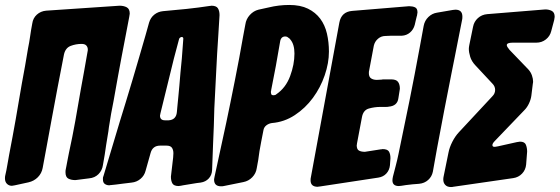

<svg xmlns="http://www.w3.org/2000/svg" viewBox="-55 -758 2256 774"><path d="M466 -690Q460 -658 451.5 -614Q443 -570 435 -528Q427 -486 421 -452.5Q415 -419 413 -408Q408 -379 403 -352Q398 -325 393 -300Q391 -286 388.5 -272.5Q386 -259 384 -245L382 -229Q380 -215 377.5 -201.5Q375 -188 373 -174Q370 -154 367 -133.5Q364 -113 360 -93Q357 -71 342 -56Q327 -41 304 -39L249 -32Q232 -32 220.5 -38Q209 -44 209 -64Q209 -71 210 -75Q212 -83 212 -85Q215 -100 217.5 -114Q220 -128 223 -142Q237 -206 248.5 -270Q260 -334 271 -399Q277 -431 284 -470.5Q291 -510 298 -550Q299 -553 299 -558Q299 -568 293 -574.5Q287 -581 274 -581Q251 -581 230 -573Q209 -565 203 -539Q190 -472 177 -404.5Q164 -337 153 -276Q142 -215 132.5 -164.5Q123 -114 117 -81Q113 -59 97.5 -43.5Q82 -28 60 -23L5 -11Q-5 -9 -7 -9Q-19 -9 -27 -17Q-35 -25 -35 -39Q-35 -46 -34 -50Q-29 -71 -25.5 -92.5Q-22 -114 -18 -135Q-4 -207 8.5 -278Q21 -349 33 -421Q40 -456 46 -492Q52 -528 58 -563Q63 -587 66.5 -612Q70 -637 75 -663Q78 -685 93.5 -699Q109 -713 131 -715L427 -735Q444 -735 456 -728.5Q468 -722 468 -703Q468 -700 466 -690Z M673 -9H671L666 -8Q646 -8 640 -18.5Q634 -29 634 -46L643 -123L644 -140Q644 -154 638 -162.5Q632 -171 616 -171H591Q560 -171 552 -141L532 -70Q527 -50 511.5 -37Q496 -24 476 -22L468 -21Q453 -19 439 -17.5Q425 -16 412 -14L393 -12H391L386 -11Q375 -11 367.5 -16.5Q360 -22 360 -34Q360 -37 360 -40.5Q360 -44 362 -48L428 -268Q439 -303 452 -346Q465 -389 479 -435.5Q493 -482 506.5 -529Q520 -576 532 -617L546 -667Q552 -687 567 -699Q582 -711 602 -713L697 -722Q744 -727 790 -734H792L797 -735Q817 -735 823.5 -724.5Q830 -714 830 -697L825 -615Q820 -543 816.5 -468.5Q813 -394 809 -321L807 -251Q806 -217 804 -179L800 -72Q799 -52 786.5 -38.5Q774 -25 754 -22L738 -20Q710 -15 683 -11ZM684 -602Q684 -609 677 -609Q669 -607 667 -601L646 -522L592 -302Q590 -292 590 -292Q590 -273 610 -273H625Q655 -275 658 -306L660 -328Q662 -348 664 -369Q666 -390 668 -412Q670 -438 672.5 -465.5Q675 -493 678 -522Z M847 -8Q844 -7 836 -7Q808 -7 808 -34Q808 -35 808.5 -38Q809 -41 810 -46L857 -263Q865 -301 874 -345Q883 -389 892 -434.5Q901 -480 909.5 -525Q918 -570 925 -611L934 -659Q937 -681 952 -697.5Q967 -714 987 -719L1028 -728Q1069 -738 1111 -738Q1156 -738 1186.5 -723Q1217 -708 1236 -682.5Q1255 -657 1263 -622.5Q1271 -588 1271 -550Q1271 -504 1254 -454.5Q1237 -405 1206.5 -363.5Q1176 -322 1133.5 -294Q1091 -266 1041 -262Q1028 -260 1018.5 -252.5Q1009 -245 1007 -233L998 -187Q994 -167 991 -148.5Q988 -130 986 -113L980 -80Q977 -59 962 -43.5Q947 -28 926 -24ZM1038 -394V-392L1037 -389Q1037 -383 1038.5 -378.5Q1040 -374 1048 -374Q1055 -374 1059 -378Q1097 -404 1114.5 -451Q1132 -498 1132 -542Q1132 -579 1116 -598Q1113 -603 1106 -607Q1102 -611 1095 -611Q1077 -611 1074 -589L1057 -492Z M1233 -6H1231L1226 -5Q1197 -5 1197 -31Q1197 -39 1198 -42L1313 -667Q1321 -710 1364 -714L1594 -733Q1608 -733 1618 -728.5Q1628 -724 1628 -708Q1628 -705 1626 -695L1625 -692Q1623 -684 1621 -675.5Q1619 -667 1617 -658Q1612 -639 1598 -627Q1584 -615 1565 -614H1522L1499 -613Q1482 -613 1469 -602Q1456 -591 1452 -574L1433 -473Q1432 -471 1432 -463Q1432 -448 1441 -442Q1450 -436 1464 -436L1483 -437Q1486 -438 1494 -438H1522Q1542 -438 1549.5 -428Q1557 -418 1557 -400L1551 -362Q1547 -331 1512 -328Q1509 -327 1502 -327H1479Q1455 -327 1432 -320.5Q1409 -314 1404 -285L1384 -179V-177L1383 -173Q1383 -156 1392 -151Q1401 -146 1416 -146L1480 -156H1482L1487 -157Q1507 -157 1513 -147Q1519 -137 1519 -120L1517 -92Q1515 -72 1502.5 -58.5Q1490 -45 1470 -42Z M1563 -9Q1560 -9 1557.5 -8.5Q1555 -8 1553 -8Q1527 -8 1527 -31Q1527 -34 1527.5 -37.5Q1528 -41 1529 -46Q1534 -66 1540 -88.5Q1546 -111 1551 -135Q1574 -244 1595.5 -351Q1617 -458 1637 -567L1653 -654Q1657 -675 1672 -689.5Q1687 -704 1707 -707L1771 -718Q1774 -718 1776.5 -718.5Q1779 -719 1781 -719Q1809 -719 1809 -691Q1809 -682 1808 -679L1791 -593Q1784 -560 1778 -527Q1772 -494 1765 -462Q1751 -392 1736 -314Q1721 -236 1707 -161L1690 -66Q1686 -46 1671 -32.5Q1656 -19 1634 -17Q1621 -16 1608.5 -15Q1596 -14 1582 -12Z M2028 -185Q2038 -187 2041 -187Q2060 -187 2065 -174.5Q2070 -162 2070 -147L2066 -95Q2064 -73 2049.5 -58Q2035 -43 2014 -40L1772 -5Q1769 -4 1763 -4Q1748 -4 1740 -12.5Q1732 -21 1732 -34Q1732 -41 1733 -45L1753 -143Q1757 -164 1768.5 -186.5Q1780 -209 1795 -225L1930 -370Q1941 -381 1941 -395.5Q1941 -410 1930 -421L1861 -495Q1846 -511 1840.5 -529Q1835 -547 1835 -561Q1835 -567 1837 -577L1852 -650Q1856 -671 1871.5 -685Q1887 -699 1909 -701L2143 -720Q2158 -720 2169.5 -714Q2181 -708 2181 -690Q2181 -687 2179 -677L2167 -632Q2162 -612 2145.5 -599Q2129 -586 2107 -586H2012Q1988 -586 1988 -576Q1988 -570 1999 -557L2075 -478Q2085 -467 2089.5 -453.5Q2094 -440 2094 -430Q2094 -424 2093 -421L2087 -372Q2085 -357 2077.5 -341Q2070 -325 2059 -314L1940 -190Q1930 -180 1930 -173Q1930 -171 1931.5 -168.5Q1933 -166 1940 -166Q1942 -166 1952 -168Z"/></svg>

Font: Bangerz 2
Style: Regular
Weight: 400
Designer: vernon adams
Foundry: Vernon Adams
Version: Version 2.10;December 28, 2023;FontCreator 13.0.0.2683 64-bi